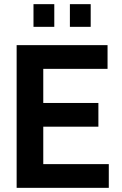

<svg xmlns="http://www.w3.org/2000/svg" viewBox="-20 -903 587 923"><path d="M60 0V-686H497V-572H188V-408H453V-294H188V-114H503V0ZM316 -774V-883H416V-774ZM141 -774V-883H241V-774Z"/></svg>

Font: Archivo Narrow
Style: Bold
Weight: 700
Designer: Hector Gatti
Foundry: Omnibus-Type
Version: Version 3.002